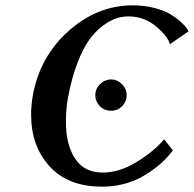

<svg xmlns="http://www.w3.org/2000/svg" viewBox="-20 -679 718 711"><path d="M617.2 -126 620.1 -122.1Q579.1 -66.9 511 -27.3Q442.9 12.2 357.9 12.2Q231.9 12.2 163.6 -63Q95.2 -138.2 95.2 -253.9Q95.2 -288.1 101.1 -323.2Q127 -469.2 233.9 -564.2Q340.8 -659.2 471.2 -659.2Q514.2 -659.2 551 -649.7Q587.9 -640.1 609.9 -627Q631.8 -613.8 648.4 -598.9Q665 -584 670.9 -575.4Q676.8 -566.9 678.2 -563L608.9 -515.1Q603 -543 558.6 -580.6Q514.2 -618.2 456.1 -618.2Q433.1 -618.2 410.6 -611.1Q388.2 -604 360.6 -583.5Q333 -563 310.1 -531Q287.1 -499 266.1 -444.1Q245.1 -389.2 231.9 -317.9Q224.1 -276.9 224.1 -228Q224.1 -143.1 258.1 -91.6Q292 -40 359.9 -40Q422.9 -40 486.8 -79.6Q550.8 -119.1 587.9 -163.1ZM392.1 -269Q366.2 -269 349.6 -286.1Q333 -303.2 333 -326.2Q333 -350.1 350.6 -367.4Q368.2 -384.8 392.1 -384.8Q414.1 -384.8 431.6 -367.4Q449.2 -350.1 449.2 -326.2Q449.2 -303.2 432.6 -286.1Q416 -269 392.1 -269Z"/></svg>

Font: Linux Libertine O
Style: Semibold Italic
Weight: 600
Italic angle: -11.5°
Designer: Philipp H. Poll
Foundry: Philipp H. Poll
Version: Version 5.1.2